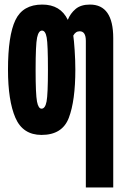

<svg xmlns="http://www.w3.org/2000/svg" viewBox="-20 -581 540 841"><path d="M356 240H476V-414Q476 -561 374 -561Q334 -561 311 -541.5Q288 -522 277 -494Q245 -561 165 -561Q80 -561 47.5 -493Q15 -425 15 -276Q15 -140 47.5 -65Q80 10 162 10Q253 10 281.5 -65Q310 -140 310 -276Q310 -317 307 -361.5Q304 -406 301 -425Q311 -444 329 -444Q356 -444 356 -402ZM162 -105Q148 -105 142 -136.5Q136 -168 136 -274Q136 -386 142.5 -416.5Q149 -447 164 -447Q179 -447 184.5 -416.5Q190 -386 190 -276Q190 -168 184 -136.5Q178 -105 162 -105Z"/></svg>

Font: Noto Sans Mono Condensed Extra
Style: Regular
Weight: 800
Width: 3
Designer: Monotype Design Team
Foundry: Monotype Imaging Inc.
Version: Version 1.900